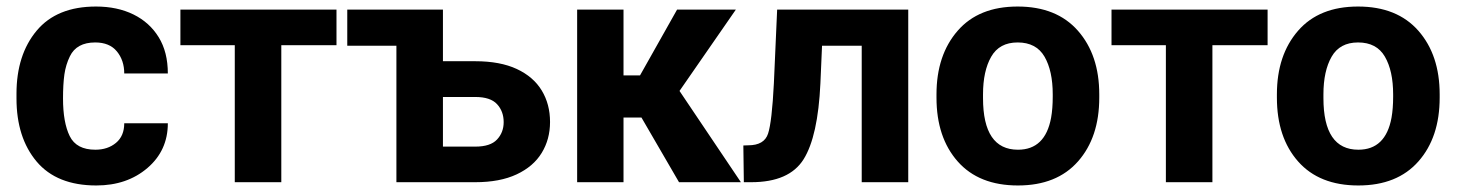

<svg xmlns="http://www.w3.org/2000/svg" viewBox="-20 -558 4462 588"><path d="M275 10Q154 10 92.2 -63.2Q30.5 -136.5 30.5 -256.5V-271Q30.5 -390 92.2 -464Q154 -538 274 -538Q339 -538 388.5 -513.8Q438 -489.5 466 -444Q494 -398.5 494 -333H360.5Q360.5 -373 338 -400.5Q315.5 -428 271.5 -428Q214.5 -428 194 -385.5Q181.5 -360 177.2 -330Q173 -300 173 -256.5Q173 -183 193.5 -141.2Q214 -99.5 272 -99.5Q310 -99.5 335.2 -120.5Q360.5 -141.5 360.5 -180.5H494Q494 -97 431.5 -43.5Q369 10 275 10Z M841.5 0H699V-419.5H532.5V-528.5H1010.5V-419.5H841.5Z M1435.5 0H1194V-418H1043.5V-528.5H1336.5V-370.5H1435.5Q1511.5 -370.5 1562.5 -346.8Q1613.5 -323 1639 -281Q1664.5 -239 1664.5 -184.5Q1664.5 -131.5 1639 -89.8Q1613.5 -48 1562.2 -24Q1511 0 1435.5 0ZM1435.5 -109Q1482 -109 1502.2 -130.8Q1522.5 -152.5 1522.5 -184Q1522.5 -217 1502.2 -239Q1482 -261 1435.5 -261H1336.5V-109Z M2249 0H2059.5L1944.5 -198H1889.5V0H1747.5V-528.5H1889.5V-327H1940L2053.5 -528.5H2233.5L2061 -279.5Z M2761.5 0H2619V-418H2497.5L2492.5 -303Q2485 -140.5 2441 -70.2Q2397 0 2280.5 0H2258L2256.5 -112.5L2271.5 -113Q2320.5 -113 2332.2 -148.8Q2344 -184.5 2350 -303L2360 -528.5H2761.5Z M3097.5 10Q2978 10 2913 -63.5Q2848 -137 2848 -259V-269Q2848 -389.5 2913 -464Q2977.5 -538 3096.5 -538Q3216 -538 3281.2 -463.8Q3346.5 -389.5 3346.5 -269V-259Q3346.5 -137.5 3281.5 -63.8Q3216.5 10 3097.5 10ZM3097.5 -99.5Q3181 -99.5 3199 -197.5Q3204 -225.5 3204 -262Q3204 -265.5 3204 -269Q3204 -341 3178.8 -384.5Q3153.5 -428 3096.5 -428Q3040.5 -428 3015.5 -384.2Q2990.5 -340.5 2990.5 -269V-259Q2990.5 -258.5 2990.5 -257.5Q2990.5 -99.5 3097.5 -99.5Z M3693 0H3550.5V-419.5H3384V-528.5H3862V-419.5H3693Z M4140 10Q4020.5 10 3955.5 -63.5Q3890.5 -137 3890.5 -259V-269Q3890.5 -389.5 3955.5 -464Q4020 -538 4139 -538Q4258.5 -538 4323.8 -463.8Q4389 -389.5 4389 -269V-259Q4389 -137.5 4324 -63.8Q4259 10 4140 10ZM4140 -99.5Q4223.5 -99.5 4241.5 -197.5Q4246.5 -225.5 4246.5 -262Q4246.5 -265.5 4246.5 -269Q4246.5 -341 4221.2 -384.5Q4196 -428 4139 -428Q4083 -428 4058 -384.2Q4033 -340.5 4033 -269V-259Q4033 -258.5 4033 -257.5Q4033 -99.5 4140 -99.5Z"/></svg>

Font: Roberto Sans
Style: Bold
Weight: 700
Designer: Google (font) & Cristiano Sobral (main changes)
Version: Version 1.000;October 12, 2021;FontCreator 14.0.0.2814 64-bi